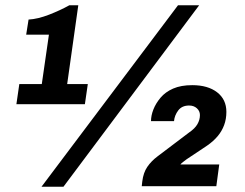

<svg xmlns="http://www.w3.org/2000/svg" viewBox="-20 -706 925 726"><path d="M42 -312 53 -388H138L165 -575H79L88 -632Q123 -634 165.5 -650.5Q208 -667 242 -686H276L234 -388H312L301 -312ZM137 0 653 -686H733L220 0ZM516 -2 518 -20Q522 -53 537 -75Q552 -97 576 -115L695 -205Q717 -220 726.5 -236.5Q736 -253 736 -271Q736 -286 724.5 -296.5Q713 -307 695 -307Q668 -307 654 -288.5Q640 -270 638 -248H551Q551 -269 560 -292Q569 -315 587 -336.5Q605 -358 634.5 -371Q664 -384 707 -384Q766 -384 801 -357Q836 -330 836 -283Q836 -256 827.5 -233Q819 -210 803 -191Q787 -172 764 -156L686 -104Q681 -100 673.5 -94.5Q666 -89 662 -84H809L798 -2Z"/></svg>

Font: Chivo Medium ExtraBold
Style: Italic
Weight: 800
Italic angle: -8.05°
Version: Version 2.002